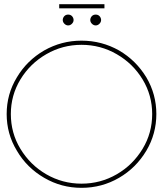

<svg xmlns="http://www.w3.org/2000/svg" viewBox="-20 -898 804 921"><path d="M551 -656C496 -687 436 -703 371 -703C306 -703 247 -687 192 -656C137 -624 93 -581 61 -527C28 -473 12 -414 12 -351C12 -288 28 -229 61 -175C93 -120 137 -77 192 -45C247 -13 306 3 371 3C436 3 496 -13 551 -45C606 -77 649 -120 682 -175C714 -229 730 -288 730 -351C730 -414 714 -473 682 -527C649 -581 606 -624 551 -656ZM202 -638C254 -668 310 -683 371 -683C432 -683 488 -668 540 -638C592 -608 633 -568 664 -517C695 -466 710 -410 710 -351C710 -291 695 -235 664 -184C633 -133 592 -92 540 -62C488 -32 432 -17 371 -17C310 -17 254 -32 202 -62C150 -92 109 -133 78 -184C47 -235 32 -291 32 -351C32 -410 47 -466 78 -517C109 -568 150 -608 202 -638ZM325 -821C320 -826 314 -828 307 -828C300 -828 294 -826 289 -821C284 -816 281 -809 281 -802C281 -795 284 -789 289 -784C294 -779 300 -776 307 -776C314 -776 320 -779 325 -784C330 -789 333 -795 333 -802C333 -809 330 -816 325 -821ZM457 -821C452 -826 446 -828 439 -828C432 -828 426 -826 421 -821C416 -816 413 -809 413 -802C413 -795 416 -789 421 -784C426 -779 432 -776 439 -776C446 -776 452 -779 457 -784C462 -789 465 -795 465 -802C465 -809 462 -816 457 -821ZM264 -878V-858H481V-878Z"/></svg>

Font: Argentum Sans Thin
Style: Regular
Weight: 250
Designer: Julieta Ulanovsky
Foundry: Julieta Ulanovsky
Version: Version 5.001;February 15, 2019;FontCreator 11.5.0.2425 64-b